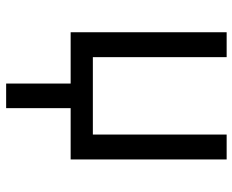

<svg xmlns="http://www.w3.org/2000/svg" viewBox="-88 -472 775 640"><g transform="rotate(90 300.0 -152.5)"><path d="M259 215V0H88V-520H171V-74H429V-520H512V0H341V215Z"/></g></svg>

Font: R Plex Mono
Style: Regular
Weight: 400
Monospace: yes
Designer: Belleve Invis
Foundry: Belleve Invis
Version: Version 31.8.0